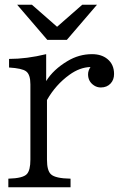

<svg xmlns="http://www.w3.org/2000/svg" viewBox="-20 -788 500 808"><path d="M179.2 -620.1 52.2 -768.1H114.3L220.2 -675.3L326.2 -768.1H388.2L261.2 -620.1ZM15.1 0V-36.1Q77.1 -37.6 93.3 -55.7Q107.9 -71.8 107.9 -116.2V-433.1Q107.9 -474.6 89.8 -487.8Q73.2 -500.5 18.1 -503.9V-540Q92.3 -540 174.3 -560.1V-446.8Q204.1 -495.1 263.7 -530.8Q312 -560.1 367.2 -560.1Q406.7 -560.1 431.6 -540Q460 -517.1 460 -476.6Q460 -452.6 445.8 -437Q430.2 -419.9 404.3 -419.9Q388.7 -419.9 376 -428.2Q350.6 -444.8 350.6 -475.1Q350.6 -490.7 360.8 -505.9Q315.9 -504.9 272 -473.1Q214.4 -431.6 177.7 -367.2V-116.2Q177.7 -69.3 194.8 -54.2Q213.4 -37.1 276.9 -36.1V0Z"/></svg>

Font: BIZ UDPMincho
Style: Regular
Weight: 400
Designer: TypeBank Co., Ltd.
Foundry: Morisawa Inc.
Version: Version 1.06